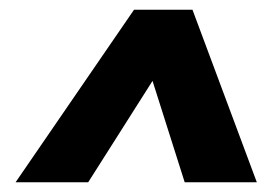

<svg xmlns="http://www.w3.org/2000/svg" viewBox="-20 -911 547 394"><path d="M375 -891 507 -537H359L293 -745L161 -537H12L255 -891Z"/></svg>

Font: Bitter Pro ExtraBold
Style: Italic
Weight: 800
Italic angle: -9°
Designer: Sol Matas, and Bitter project Authors
Foundry: Sol Matas
Version: Version 1.010